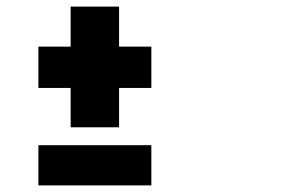

<svg xmlns="http://www.w3.org/2000/svg" viewBox="-20 -561 858 581"><path d="M193.8 -294.9H96.2V-419.9H193.8V-541H340.3V-419.9H438V-294.9H340.3V-175.8H193.8ZM438 -121.6V0H96.2V-121.6Z"/></svg>

Font: Candal
Style: Regular
Weight: 400
Designer: vernon adams
Foundry: vernon adams
Version: Version 1.000